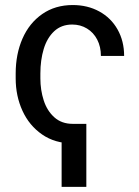

<svg xmlns="http://www.w3.org/2000/svg" viewBox="-20 -557 551 759"><path d="M42 -247.1V-266.6Q42 -342.8 68.8 -404.3Q95.7 -465.8 147 -501.5Q198.2 -537.1 267.6 -537.1Q326.2 -537.1 372.6 -511.7Q418.9 -486.3 444.8 -440.4Q470.7 -394.5 470.7 -335.9H378.9Q378.9 -372.1 364.3 -400.4Q349.6 -428.7 323.7 -444.3Q297.9 -460 265.6 -460Q222.7 -460 194.3 -433.6Q166 -407.2 152.8 -363.3Q139.6 -319.3 139.6 -266.6V-247.1Q139.6 -201.2 152.8 -160.2Q166 -119.1 194.8 -93.3Q223.6 -67.4 267.6 -67.4V9.8Q197.3 9.8 146.5 -25.4Q95.7 -60.5 68.8 -119.1Q42 -177.7 42 -247.1ZM321.3 181.6H223.6V-67.4H321.3Z"/></svg>

Font: WEMIX Pretendard Variable
Style: Regular
Weight: 400
Designer: Base glyphs from Inter by Rasmus Andersson; Hangeul glyphs from Noto Sans CJK(Source Han Sans) by Jang Soo-young and Kan
Foundry: Kil Hyung-jin
Version: Version 1.000;Glyphs 3.2 (3208)